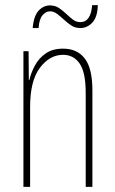

<svg xmlns="http://www.w3.org/2000/svg" viewBox="-20 -726 448 746"><path d="M225 -537Q280 -537 309.5 -498.5Q339 -460 339 -375V0H313V-365Q313 -445 289.5 -479Q266 -513 225 -513Q173 -513 135 -462.5Q97 -412 97 -311V0H71V-527H91L92 -415H94Q101 -445 116.5 -473Q132 -501 158.5 -519Q185 -537 225 -537ZM360 -706Q359 -660 339 -638.5Q319 -617 292 -617Q272 -617 257 -627Q242 -637 228.5 -649.5Q215 -662 202 -672Q189 -682 174 -682Q158 -682 145 -666.5Q132 -651 130 -617H107Q111 -664 130 -684.5Q149 -705 174 -705Q194 -705 209 -695Q224 -685 237 -672.5Q250 -660 263 -650Q276 -640 292 -640Q333 -640 338 -706Z"/></svg>

Font: Noto Sans Thai ExtCond Thin
Style: Regular
Weight: 100
Width: 2
Designer: Monotype Design Team
Foundry: Monotype Imaging Inc.
Version: Version 2.002; ttfautohint (v1.8.4.7-5d5b)